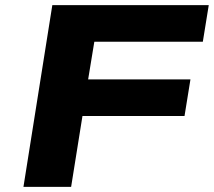

<svg xmlns="http://www.w3.org/2000/svg" viewBox="-20 -725 830 745"><path d="M71 0 183 -705H790L767 -563H346L322 -417H719L696 -275H300L256 0Z"/></svg>

Font: Nunito Sans 7pt Expanded ExtraBold
Style: Italic
Weight: 800
Width: 7
Italic angle: -9°
Designer: Vernon Adams
Foundry: Vernon Adams
Version: Version 3.101;gftools[0.9.27]